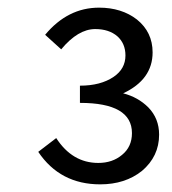

<svg xmlns="http://www.w3.org/2000/svg" viewBox="-20 -910 450 502"><path d="M80 -513 127 -549Q169 -484 237 -484Q274 -484 299 -505Q325 -526 325 -562Q325 -641 189 -641V-686Q243 -686 277 -709Q308 -730 308 -765Q308 -796 287 -815Q265 -834 229 -834Q184 -834 140 -781L98 -819Q157 -890 239 -890Q298 -890 338 -859Q379 -826 379 -773Q379 -702 302 -666Q341 -656 368 -629Q396 -600 396 -558Q396 -501 351 -463Q307 -428 242 -428Q137 -428 80 -513Z"/></svg>

Font: Source Han Sans Regular
Style: Regular
Weight: 400
Designer: Ryoko NISHIZUKA  (kana & ideographs); Paul D. Hunt (Latin, Greek & Cyrillic); Wenlong ZHANG  (bopomofo); Sandoll Communi
Foundry: Adobe Systems Incorporated
Version: Version 1.00 January 18, 2024, initial release